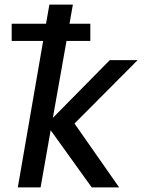

<svg xmlns="http://www.w3.org/2000/svg" viewBox="-20 -810 640 830"><path d="M179 -707.5 193.5 -790H295L280.5 -707.5H370.5V-633H267.5L208.5 -300.5L454.5 -550H575L302 -276L495 0H376.5L199 -247L155.5 0H57L166.5 -633H30.5V-707.5Z"/></svg>

Font: JuliaMono Medium
Style: Italic
Weight: 500
Italic angle: -9°
Monospace: yes
Designer: cormullion
Foundry: corm
Version: Version 0.054; ttfautohint (v1.8.4)